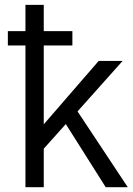

<svg xmlns="http://www.w3.org/2000/svg" viewBox="-20 -779 552 799"><path d="M12.7 -589.8V-649.4H85.9V-758.8H162.1V-649.4H281.2V-589.8H162.1V-261.7L390.6 -525.4H490.2L302.7 -315.4L511.7 0H419.9L253.9 -262.7L162.1 -160.2V0H85.9V-589.8Z"/></svg>

Font: Gothic A1
Style: Regular
Weight: 400
Designer: HanYang I&C Co.,Ltd.
Foundry: HanYang I&C Co.,Ltd.
Version: Version 2.50